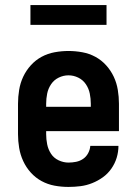

<svg xmlns="http://www.w3.org/2000/svg" viewBox="-20 -729 540 757"><path d="M250 8Q222 8 195 3Q168 -2 144 -15Q120 -28 101.5 -48.5Q83 -69 71.5 -94Q60 -119 55.5 -146Q51 -173 51 -200V-320Q51 -347 55.5 -374.5Q60 -402 71.5 -426.5Q83 -451 101.5 -471.5Q120 -492 144 -505Q168 -518 195.5 -523Q223 -528 250 -528Q277 -528 304.5 -523Q332 -518 356 -505Q380 -492 398.5 -471.5Q417 -451 428.5 -426.5Q440 -402 444.5 -374.5Q449 -347 449 -320V-212H162V-200Q162 -180 166 -160Q170 -140 181 -123Q192 -106 211 -97Q230 -88 250 -88Q265 -88 280 -91Q295 -94 307.5 -102.5Q320 -111 327.5 -125Q335 -139 336 -154H447Q447 -130 440 -107Q433 -84 419 -64Q405 -44 385.5 -30Q366 -16 343.5 -7Q321 2 297.5 5Q274 8 250 8ZM162 -308H338V-320Q338 -340 334 -360Q330 -380 318.5 -397Q307 -414 288.5 -423Q270 -432 250 -432Q230 -432 211.5 -423Q193 -414 181.5 -397Q170 -380 166 -360Q162 -340 162 -320ZM100 -631V-709H400V-631Z"/></svg>

Font: Iosevka Term Curly
Style: Bold
Weight: 700
Designer: Belleve Invis
Foundry: Belleve Invis
Version: Version 32.3.0